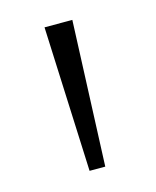

<svg xmlns="http://www.w3.org/2000/svg" viewBox="-65 -856 354 437"><g transform="rotate(-15 112.0 -637.0)"><path d="M94 -466 79.5 -808H145L131 -466Z"/></g></svg>

Font: Encode Sans Exp Lt
Style: Regular
Weight: 300
Width: 7
Designer: Multiple Designers
Foundry: Impallari Type
Version: Version 3.002; ttfautohint (v1.8.3) -l 8 -r 50 -G 200 -x 14 